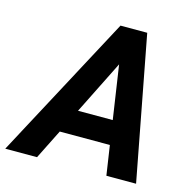

<svg xmlns="http://www.w3.org/2000/svg" viewBox="-156 -814 913 918"><g transform="rotate(15 301.0 -355.5)"><path d="M-50.8 0 329.1 -710.9H461.4L596.7 0H449.7L427.7 -146.5H179.7L106.4 0ZM238.3 -265.1H410.2L370.6 -530.3Z"/></g></svg>

Font: Mardoto
Style: Bold Italic
Weight: 700
Italic angle: -12°
Designer: Christian Robertson, Vahan Hovhannisyan
Foundry: Google
Version: Version 1.000